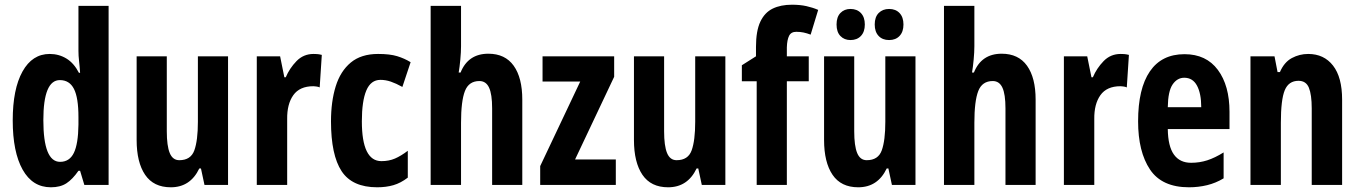

<svg xmlns="http://www.w3.org/2000/svg" viewBox="-20 -785 5776 815"><path d="M196 10Q118 10 76 -65Q34 -140 34 -274Q34 -407 75.5 -481.5Q117 -556 191 -556Q230 -556 262 -536.5Q294 -517 315 -476H320Q318 -506 315.5 -527Q313 -548 313 -569V-760H441V0H338L320 -60H313Q288 -24 262 -7Q236 10 196 10ZM235 -98Q275 -98 293.5 -136Q312 -174 313 -256V-288Q313 -370 294 -407.5Q275 -445 234 -445Q164 -445 164 -275Q164 -98 235 -98Z M948 -546V0H848L833 -70H826Q788 10 705 10Q632 10 596 -43Q560 -96 560 -191V-546H688V-228Q688 -166 700.5 -135.5Q713 -105 741 -105Q790 -105 805 -147Q820 -189 820 -268V-546Z M1311 -556Q1317 -556 1325.5 -555.5Q1334 -555 1346 -552L1337 -414Q1331 -417 1321.5 -418Q1312 -419 1310 -419Q1252 -419 1225 -381Q1198 -343 1199 -279V0H1070V-546H1169L1187 -457H1193Q1209 -495 1238.5 -525.5Q1268 -556 1311 -556Z M1581 10Q1475 10 1430 -58.5Q1385 -127 1385 -270Q1385 -354 1405 -418.5Q1425 -483 1469 -519.5Q1513 -556 1585 -556Q1635 -556 1666 -546.5Q1697 -537 1723 -521L1688 -416Q1661 -431 1639 -438.5Q1617 -446 1595 -446Q1554 -446 1535 -401Q1516 -356 1516 -270Q1516 -101 1599 -101Q1631 -101 1656.5 -112Q1682 -123 1711 -145V-31Q1681 -8 1650 1Q1619 10 1581 10Z M1937 -589Q1937 -564 1934 -532Q1931 -500 1927 -477H1935Q1967 -557 2053 -557Q2124 -557 2160.5 -506Q2197 -455 2197 -362V0H2069V-325Q2069 -385 2056 -413Q2043 -441 2015 -441Q1970 -441 1953.5 -398.5Q1937 -356 1937 -264V0H1808V-760H1937Z M2594 0H2273V-80L2443 -439H2283V-546H2587V-459L2421 -108H2594Z M3059 -546V0H2959L2944 -70H2937Q2899 10 2816 10Q2743 10 2707 -43Q2671 -96 2671 -191V-546H2799V-228Q2799 -166 2811.5 -135.5Q2824 -105 2852 -105Q2901 -105 2916 -147Q2931 -189 2931 -268V-546Z M3413 -440H3320V0H3192V-440H3129V-508L3189 -546V-586Q3189 -654 3207.5 -693Q3226 -732 3260 -748.5Q3294 -765 3342 -765Q3376 -765 3403 -759Q3430 -753 3453 -743L3421 -638Q3405 -644 3391 -647Q3377 -650 3360 -650Q3338 -650 3329.5 -633Q3321 -616 3320 -584V-546H3413Z M3866 -546V0H3766L3751 -70H3744Q3706 10 3623 10Q3550 10 3514 -43Q3478 -96 3478 -191V-546H3606V-228Q3606 -166 3618.5 -135.5Q3631 -105 3659 -105Q3708 -105 3723 -147Q3738 -189 3738 -268V-546ZM3531 -681Q3531 -713 3547.5 -730Q3564 -747 3590 -747Q3618 -747 3634.5 -729.5Q3651 -712 3651 -681Q3651 -650 3634.5 -632.5Q3618 -615 3590 -615Q3564 -615 3547.5 -632Q3531 -649 3531 -681ZM3693 -681Q3693 -713 3710 -730Q3727 -747 3754 -747Q3782 -747 3798.5 -729.5Q3815 -712 3815 -681Q3815 -650 3798.5 -632.5Q3782 -615 3754 -615Q3726 -615 3709.5 -632.5Q3693 -650 3693 -681Z M4116 -589Q4116 -564 4113 -532Q4110 -500 4106 -477H4114Q4146 -557 4232 -557Q4303 -557 4339.5 -506Q4376 -455 4376 -362V0H4248V-325Q4248 -385 4235 -413Q4222 -441 4194 -441Q4149 -441 4132.5 -398.5Q4116 -356 4116 -264V0H3987V-760H4116Z M4737 -556Q4743 -556 4751.5 -555.5Q4760 -555 4772 -552L4763 -414Q4757 -417 4747.5 -418Q4738 -419 4736 -419Q4678 -419 4651 -381Q4624 -343 4625 -279V0H4496V-546H4595L4613 -457H4619Q4635 -495 4664.5 -525.5Q4694 -556 4737 -556Z M5008 -555Q5100 -555 5149.5 -488.5Q5199 -422 5199 -310V-237H4937Q4938 -164 4963 -129Q4988 -94 5036 -94Q5072 -94 5104.5 -104.5Q5137 -115 5174 -138V-28Q5141 -8 5104 1Q5067 10 5027 10Q4912 10 4861.5 -65.5Q4811 -141 4811 -270Q4811 -409 4861 -482Q4911 -555 5008 -555ZM5007 -455Q4977 -455 4957.5 -426.5Q4938 -398 4937 -330H5079Q5079 -388 5061 -421.5Q5043 -455 5007 -455Z M5533 -556Q5600 -556 5638.5 -506.5Q5677 -457 5677 -362V0H5548V-325Q5548 -383 5536 -412.5Q5524 -442 5492 -442Q5450 -442 5433.5 -402Q5417 -362 5417 -264V0H5288V-546H5390L5403 -479H5413Q5431 -521 5463.5 -538.5Q5496 -556 5533 -556Z"/></svg>

Font: Noto Sans Telugu ExtraCondensed
Style: Bold
Weight: 700
Width: 2
Designer: Jelle Bosma - Monotype Design Team
Foundry: Monotype Imaging Inc.
Version: Version 2.005; ttfautohint (v1.8.4.7-5d5b)